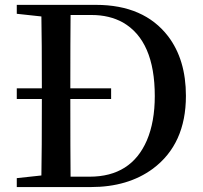

<svg xmlns="http://www.w3.org/2000/svg" viewBox="-20 -757 821 777"><path d="M265.6 -42H342.8Q510.7 -42 574.2 -188.5Q606.4 -263.7 606.4 -368.2Q606.4 -591.8 477.5 -666Q422.9 -696.3 350.6 -696.3H265.6Q264.6 -598.6 264.6 -399.4H429.7V-356.4H264.6Q264.6 -141.6 265.6 -42ZM47.9 -737.3H368.2Q562.5 -737.3 660.2 -610.4Q732.4 -515.6 732.4 -369.1Q732.4 -173.8 598.6 -74.2Q498 0 347.7 0H47.9V-36.1L147.5 -46.9Q149.4 -144.5 149.4 -356.4H47.9V-399.4H149.4Q149.4 -594.7 147.5 -690.4L47.9 -701.2Z"/></svg>

Font: GenYoMin JP SemiBold
Style: Regular
Weight: 600
Version: Version 1.001;PS 1;hotconv 16.6.51;makeotf.lib2.5.65220 DEVE